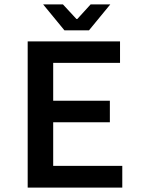

<svg xmlns="http://www.w3.org/2000/svg" viewBox="-20 -847 640 867"><path d="M271 -710 174.8 -827.1H264.2L325.2 -761.2H329.1L389.2 -827.1H478L381.8 -710ZM105 0V-660.2H522V-563H220.2V-392.1H476.1V-294.9H220.2V-98.1H532.2V0Z"/></svg>

Font: Office Code Pro Medium
Style: Regular
Weight: 500
Designer: Nathan Rutzky & Paul D. Hunt
Foundry: Adobe Systems Incorporated
Version: Version 1.004;PS 001.004;hotconv 1.0.70;makeotf.lib2.5.58329